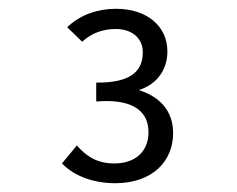

<svg xmlns="http://www.w3.org/2000/svg" viewBox="-20 -656 540 437"><path d="M242 -239C327 -239 374 -289 374 -353C374 -407 340 -437 296 -451C337 -464 361 -497 361 -539C361 -596 315 -636 244 -636C205 -636 164 -624 133 -594L167 -561C190 -582 216 -590 244 -590C279 -590 305 -570 305 -537C305 -499 284 -467 199 -468V-425C272 -431 318 -410 318 -355C318 -313 290 -284 240 -284C199 -284 175 -302 155 -325L121 -284C150 -254 195 -239 242 -239Z"/></svg>

Font: Inconsolata
Style: Regular
Weight: 400
Monospace: yes
Designer: Raph Levien, Cyreal, Brenton Simpson
Foundry: Raph Levien, Cyreal, Google
Version: Version 3.100